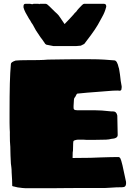

<svg xmlns="http://www.w3.org/2000/svg" viewBox="-20 -981 685 1005"><path d="M270 4H112Q101 4 97 3Q92 2 86 1.5Q80 1 73 0L52 -5Q47 -5 44 -8Q44 -10 44 -10Q44 -36 41 -78Q41 -94 39.5 -105Q38 -116 37 -125L35 -167Q34 -176 34.5 -187Q35 -198 34 -212L32 -242Q31 -261 31.5 -276Q32 -291 31 -301Q31 -306 30.5 -313.5Q30 -321 30 -338.5Q30 -356 30 -390Q30 -485 31.5 -543.5Q33 -602 37 -646Q37 -656 62 -664Q72 -665 85.5 -665.5Q99 -666 111 -666Q152 -666 181.5 -666.5Q211 -667 230 -669Q289 -670 333 -670.5Q377 -671 408 -671H452Q494 -671 525 -669Q556 -667 578 -665Q593 -665 601 -628Q603 -624 604 -616Q605 -608 608 -591Q610 -569 612 -557Q614 -545 616 -534Q617 -532 617 -523Q616 -522 616 -515Q615 -506 605 -506Q603 -507 594 -507Q572 -507 546.5 -504.5Q521 -502 489 -500L437 -496L385 -491Q382 -491 377 -480Q374 -473 371 -470.5Q368 -468 367 -459L365 -425Q364 -412 368 -408Q372 -404 383 -404H472Q510 -404 561 -398H571Q590 -398 594 -376L596 -277V-274Q596 -256 562 -254Q553 -251 535 -250Q517 -249 480 -249Q443 -249 431.5 -249Q420 -249 415 -250Q394 -250 388 -250Q382 -250 380 -249Q370 -247 366.5 -244.5Q363 -242 363 -231.5Q363 -221 362 -193Q361 -189 360.5 -182.5Q360 -176 360 -154Q420 -154 454 -155Q488 -156 507 -157Q536 -158 559.5 -158.5Q583 -159 602 -159Q605 -159 610 -152Q614 -145 621 -116Q628 -87 638 -37Q640 -32 640 -22Q640 -1 621 -1Q589 -1 550 2Q543 3 530.5 3Q518 3 479 3Q444 3 401.5 3Q359 3 323.5 3.5Q288 4 270 4ZM138 -961Q141 -960 145 -959.5Q149 -959 150 -959Q153 -961 157 -961H182L185 -959L188 -961H219Q226 -961 238 -948.5Q250 -936 268 -919L279 -909Q286 -903 295 -889Q304 -875 318 -855Q332 -870 343.5 -881.5Q355 -893 365 -905Q368 -909 371 -912.5Q374 -916 379 -920Q385 -929 393 -937.5Q401 -946 409 -954Q416 -961 420 -961H524Q536 -961 536 -948V-945L535 -942Q532 -930 527 -917.5Q522 -905 514 -891Q506 -875 492 -851Q478 -827 455 -796L421 -751L403 -742L380 -740H259L223 -747L217 -751Q208 -764 202 -773Q196 -782 192 -786L168 -822L151 -853Q144 -862 140.5 -869.5Q137 -877 133 -881Q121 -901 113.5 -915.5Q106 -930 103 -942V-948Q103 -961 113 -961Z"/></svg>

Font: Sigmar
Style: Regular
Weight: 400
Designer: Vernon Adams
Foundry: Vernon Adams
Version: Version 1.000; ttfautohint (v1.8.4.7-5d5b);gftools[0.9.24]